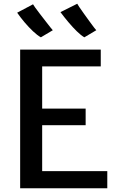

<svg xmlns="http://www.w3.org/2000/svg" viewBox="-20 -1009 631 1029"><path d="M88 0V-743H520V-653H206V-427H439V-338H206V-92H555V0ZM432 -809Q413.5 -820 391.5 -841.5Q369.5 -863 346.8 -890Q324 -917 304 -944L394 -989Q395 -986 405 -971.2Q415 -956.5 429.5 -936.2Q444 -916 458.5 -896Q473 -876 483.5 -862.2Q494 -848.5 496 -847ZM199 -809Q179.5 -820 156.8 -841.5Q134 -863 111.8 -889.2Q89.5 -915.5 72 -941L157 -986Q158 -983.5 168.2 -969Q178.5 -954.5 193.8 -934.8Q209 -915 224.2 -895.5Q239.5 -876 250.2 -862.2Q261 -848.5 263 -847Z"/></svg>

Font: Koeln Type Sans
Style: Regular
Weight: 400
Designer: Eben Sorkin
Foundry: Eben Sorkin
Version: Version 2.001